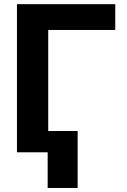

<svg xmlns="http://www.w3.org/2000/svg" viewBox="-20 -748 622 943"><path d="M546.1 -727.5V-600.8H216.8V0H63.3V-727.5ZM361.3 -104.5V175.2H214.1V-104.5Z"/></svg>

Font: Inter V
Style: 
Weight: 400
Designer: Rasmus Andersson
Foundry: rsms
Version: Version 4.000;git-a3f224843